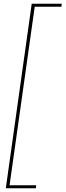

<svg xmlns="http://www.w3.org/2000/svg" viewBox="-20 -758 349 1023"><path d="M11 245 149 -738H309L307 -722H165L31 229H173L171 245Z"/></svg>

Font: Hanken Grotesk Thin
Style: Italic
Weight: 250
Italic angle: -8°
Designer: Alfredo Marco Pradil
Foundry: Hanken Design Co.
Version: Version 3.013